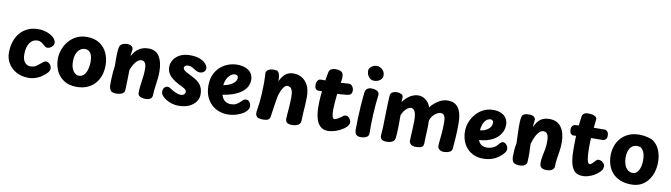

<svg xmlns="http://www.w3.org/2000/svg" viewBox="-38 -1454 7435 2129"><g transform="rotate(10 3679.5 -389.5)"><path d="M440.7 -516.6Q477.8 -497.1 495.6 -473.1Q513.3 -449 513.3 -427.1Q513.3 -409.2 501.4 -394.3Q489.6 -379.3 472.9 -370.7Q456.3 -362 441.3 -362Q427 -362 415.2 -371.1Q403.3 -380.2 390.5 -392Q377.7 -403.8 361.5 -412.9Q345.3 -422 322.3 -422Q295.6 -422 273.9 -410.7Q252.3 -399.3 236.4 -376.8Q220.6 -354.3 211.9 -320.8Q203.3 -287.2 203.3 -242Q203.3 -218.7 208.7 -197.9Q214.1 -177.1 225.4 -160.9Q236.7 -144.8 253.2 -135.4Q269.8 -126 291.3 -126Q316.3 -126 334.1 -132.4Q351.9 -138.8 368.6 -151.7Q385.2 -164.6 407.2 -182.6Q439.2 -210 457.3 -210Q470.9 -210 484.9 -200.9Q499 -191.8 508.7 -175.9Q518.3 -160.1 518.3 -140.1Q518.3 -117 500.1 -95.8Q481.9 -74.6 457.3 -56.1Q420 -27.1 378.2 -12Q336.3 3.1 292.3 3.1Q215.8 3.1 157.1 -28.7Q98.3 -60.4 65.3 -114.7Q32.3 -169 32.3 -235Q32.3 -301.3 50.4 -358.1Q68.4 -414.9 103.8 -457.4Q139.2 -500 191.3 -524Q243.3 -548 311.3 -548Q342.3 -548 377.6 -540.1Q412.8 -532.1 440.7 -516.6Z M578.4 -260Q578.4 -314 597.2 -366.6Q615.9 -419.2 651.7 -462.2Q687.4 -505.2 738.7 -530.8Q789.9 -556.4 855.4 -556.4Q942.2 -556.4 999.1 -518.5Q1056 -480.6 1084.2 -418.3Q1112.4 -356.1 1112.4 -282Q1112.4 -215.2 1092.9 -161.6Q1073.3 -107.9 1037.1 -69.7Q1000.8 -31.6 950.2 -11.3Q899.6 9 836.4 9Q748.8 9 691.5 -28.9Q634.2 -66.9 606.3 -128Q578.4 -189.1 578.4 -260ZM748.4 -263.7Q748.4 -212 762.6 -179.8Q776.7 -147.7 797.5 -132.3Q818.3 -117 839.2 -117Q875.3 -117 898.2 -142.8Q921 -168.7 931.7 -209Q942.4 -249.3 942.4 -290.7Q942.4 -332.9 932.8 -361.8Q923.2 -390.7 904.2 -405.8Q885.1 -420.9 857.1 -420.9Q826.8 -420.9 802.4 -402.8Q778 -384.7 763.2 -349.8Q748.4 -314.9 748.4 -263.7Z M1222.4 -503Q1227 -525.3 1241.8 -537Q1256.6 -548.7 1275.4 -552.8Q1294.2 -557 1307.7 -557Q1338.1 -557 1356.7 -544.3Q1375.2 -531.7 1375.2 -510Q1375.2 -501.1 1373.2 -487.9Q1371.2 -474.8 1369.2 -459.9Q1367.2 -445 1366.2 -429Q1398.4 -491.4 1444.1 -520.2Q1489.8 -549 1551.2 -549Q1634.9 -549 1673.6 -485.5Q1712.3 -422 1712.3 -318Q1712.3 -280 1708.7 -243.9Q1705.1 -207.8 1700.3 -174.2Q1695.4 -140.7 1691.8 -110.4Q1688.2 -80.2 1688.2 -55Q1688.2 -17.4 1665.3 -4.7Q1642.3 8 1615.2 8Q1580.9 8 1553.6 -3.9Q1526.2 -15.9 1526.2 -47Q1526.2 -84 1529.8 -116.6Q1533.4 -149.1 1538.3 -180.9Q1543.1 -212.7 1546.7 -245.8Q1550.3 -279 1550.3 -316Q1550.3 -352.4 1542.8 -372Q1535.2 -391.6 1523.2 -399.3Q1511.1 -407 1496.8 -407Q1471 -407 1449.4 -387.8Q1427.8 -368.7 1410.7 -339.2Q1393.7 -309.8 1381.8 -278Q1381.8 -203 1379 -143.4Q1376.2 -83.9 1375.8 -50Q1375.6 -20.9 1346.8 -7.4Q1318 6 1277.8 6Q1231.7 6 1216.2 -19Q1200.8 -44 1200.8 -77Q1200.8 -107.4 1201.8 -145.8Q1202.8 -184.1 1206.3 -223.8Q1209.8 -263.6 1214.8 -295Q1213.8 -345 1213.8 -377.7Q1213.8 -410.3 1214.8 -431.9Q1215.8 -453.6 1217.5 -469.7Q1219.2 -485.8 1222.4 -503Z M2218.3 -441.1Q2218.3 -418.9 2200.7 -402.6Q2183.1 -386.2 2151.7 -386.2Q2138 -386.2 2125.6 -391.2Q2113.2 -396.2 2103.9 -402Q2083 -415.2 2063.4 -426.7Q2043.9 -438.2 2017.9 -438.2Q1997.7 -438.2 1984.8 -429.8Q1971.9 -421.3 1971.9 -404.7Q1971.9 -394.9 1979.1 -385.5Q1986.3 -376.1 2010.6 -362Q2034.9 -347.9 2086.6 -322.3Q2142.8 -295.3 2174.3 -254.5Q2205.9 -213.7 2205.9 -145Q2205.9 -103 2180.4 -65.8Q2154.9 -28.6 2105.6 -4.8Q2056.2 18.9 1982.3 18.9Q1948.2 18.9 1912.7 8.6Q1877.2 -1.7 1847.5 -19.1Q1817.8 -36.6 1799.3 -58.6Q1780.9 -80.6 1780.9 -104Q1780.9 -133.4 1795.9 -150.5Q1810.9 -167.6 1832.3 -167.6Q1842.7 -167.6 1854.3 -162Q1865.9 -156.4 1878.9 -147Q1889.9 -139.6 1908.7 -129.6Q1927.4 -119.6 1948.7 -112.1Q1970 -104.6 1987.1 -104.6Q2012.1 -104.6 2025.9 -116.8Q2039.8 -129.1 2039.8 -146.4Q2039.8 -157.6 2029.1 -170Q2018.4 -182.4 1990.9 -195Q1895.2 -239.6 1852.6 -283.6Q1809.9 -327.6 1809.9 -388Q1809.9 -431.6 1834.3 -469.7Q1858.8 -507.9 1905.3 -531.7Q1951.8 -555.4 2018.9 -555.4Q2085.4 -555.4 2129.6 -537Q2173.7 -518.6 2196 -491.8Q2218.3 -465.1 2218.3 -441.1Z M2412.7 -181 2407.7 -287.8Q2465.9 -295 2504.1 -312.2Q2542.2 -329.4 2561.1 -352.1Q2580 -374.8 2580 -398.2Q2580 -417.7 2569.3 -425.2Q2558.6 -432.7 2542.2 -432.7Q2524.2 -432.7 2505.1 -420.9Q2485.9 -409.2 2470.3 -388.1Q2454.8 -367 2445.1 -338.6Q2435.4 -310.1 2435.4 -275.7Q2435.4 -209.4 2450.7 -170.8Q2465.9 -132.1 2492.7 -115.6Q2519.4 -99 2554 -99Q2588.3 -99 2612.7 -111Q2637 -123 2661 -148Q2672 -160 2684.4 -169.5Q2696.8 -179 2713.1 -179Q2732.9 -179 2745.3 -167.8Q2757.7 -156.6 2763.3 -140.7Q2769 -124.8 2769 -111.4Q2769 -101.4 2765.7 -90.3Q2762.4 -79.2 2752.3 -66.6Q2730.7 -38.9 2694.9 -19.9Q2659.1 -1 2618.4 9Q2577.7 19 2538 19Q2485.3 19 2437.7 1Q2390.1 -17 2353.1 -52.5Q2316 -88 2295 -140.5Q2274 -193 2274 -261Q2274 -332 2298 -384.5Q2322 -437 2362.1 -472.5Q2402.1 -508 2451.2 -525.5Q2500.3 -543 2550 -543Q2602.9 -543 2643.7 -526.8Q2684.6 -510.7 2707.8 -479.1Q2731 -447.6 2731 -400.2Q2731 -372.3 2718.2 -339.6Q2705.3 -306.9 2671.4 -275.6Q2637.6 -244.3 2574.7 -219.2Q2511.9 -194 2412.7 -181Z M2872.3 -502Q2870.6 -523.7 2893.3 -541.3Q2916 -559 2963.4 -559Q2986.4 -559 3000.8 -550.7Q3015.2 -542.3 3022.7 -517.1Q3030.1 -491.8 3031.1 -441.3Q3055.2 -496 3091.8 -525.8Q3128.4 -555.7 3182.3 -555.7Q3233.2 -555.7 3276.2 -530.6Q3319.2 -505.6 3345.4 -454.2Q3371.6 -402.9 3371.6 -322Q3371.6 -282.9 3368.6 -236.2Q3365.6 -189.4 3362.3 -142.7Q3359 -96 3358.8 -55.1Q3358.8 -23.7 3332.7 -6.7Q3306.7 10.2 3265.4 10.2Q3222.9 10.2 3205.4 -3.2Q3188 -16.7 3188 -48.9Q3188 -63.4 3190.4 -89.7Q3192.8 -116 3195.2 -149.7Q3197.6 -183.4 3199.9 -219.7Q3202.3 -256 3202.3 -290Q3202.3 -339.2 3193.3 -364.6Q3184.3 -389.9 3169.8 -398.9Q3155.2 -408 3137.3 -408Q3122 -408 3107.6 -393.3Q3093.2 -378.6 3080.7 -354.9Q3068.2 -331.3 3059.4 -304.3Q3050.6 -277.2 3046.3 -252Q3036.3 -187 3030.1 -146.9Q3023.9 -106.8 3020.7 -83.4Q3017.4 -60.1 3015.2 -45Q3010.9 -13.7 2991.3 -3.3Q2971.8 7 2935.3 7Q2905.7 7 2884.8 -0.1Q2864 -7.1 2855.2 -26.2Q2846.4 -45.2 2852.3 -80Q2859.2 -119 2864.7 -168.9Q2870.1 -218.9 2873.2 -273.4Q2876.3 -328 2876.3 -379Q2876.3 -410 2875.8 -431.5Q2875.3 -453 2874.8 -470Q2874.3 -487 2872.3 -502Z M3489.2 -415Q3463.8 -415 3453 -430.9Q3442.2 -446.8 3442.2 -477Q3442.2 -489.6 3447.1 -504.6Q3452 -519.7 3464.1 -530.8Q3476.2 -542 3497.2 -541Q3544.8 -540.2 3598 -540.4Q3651.2 -540.7 3702.8 -543.3Q3754.3 -545.9 3796.2 -549.9Q3820.3 -552.4 3834.5 -540.5Q3848.7 -528.6 3854.8 -511.7Q3861 -494.9 3861 -482.3Q3861 -459.2 3850.1 -444.1Q3839.1 -429 3804.2 -424.7Q3734.6 -416.9 3650.7 -415.4Q3566.9 -414 3489.2 -415ZM3556.9 -630Q3563 -661 3582.9 -672Q3602.8 -683 3630.2 -683Q3682.9 -683 3703.4 -664.6Q3723.9 -646.1 3721.1 -597.1Q3720.1 -579.9 3717.9 -566.3Q3715.7 -552.8 3712.4 -535.8Q3709.2 -518.9 3705.2 -490Q3700.2 -449 3694.7 -399Q3689.2 -349 3686.2 -305.5Q3683.2 -262 3683.2 -238Q3683.2 -188.2 3690.4 -162.1Q3697.7 -136 3713.7 -136Q3727.7 -136 3749.7 -148.1Q3771.7 -160.1 3785.1 -170.4Q3795.2 -178 3805.8 -187.1Q3816.4 -196.1 3833 -196.1Q3852 -196.1 3865.4 -184.3Q3878.8 -172.4 3886.2 -156.2Q3893.7 -140 3892.9 -127.4Q3892.1 -114.2 3885.6 -101.6Q3879.1 -88.9 3868 -77.2Q3842.7 -52.4 3806.3 -33.4Q3770 -14.4 3732.8 -4.2Q3695.6 6 3666.2 6Q3608 6 3574.8 -28.5Q3541.7 -63 3528.4 -119.5Q3515.2 -176 3515.2 -243Q3515.2 -305 3520.2 -365Q3525.2 -425 3532.2 -476.9Q3539.2 -528.9 3545.9 -568.7Q3552.7 -608.4 3556.9 -630Z M3991.2 -486Q3995.6 -515.1 4014.8 -528.6Q4034 -542 4058.6 -542Q4101.8 -542 4127.3 -525.9Q4152.9 -509.9 4148.1 -476Q4142.1 -434.9 4137.4 -378.9Q4132.7 -323 4129.3 -262.3Q4125.9 -201.6 4125.3 -146.7Q4124.7 -91.8 4125.9 -53Q4127.7 -18.4 4100.4 -3.7Q4073.2 11 4034.6 11Q4000.7 11 3984.1 -6.7Q3967.6 -24.3 3967.6 -63Q3967.6 -129.2 3970.1 -196.5Q3972.6 -263.8 3976.7 -322.8Q3980.8 -381.8 3984.9 -424.7Q3989 -467.7 3991.2 -486ZM3989.6 -730Q3989.6 -747.9 4002.1 -763.1Q4014.7 -778.3 4034.1 -788.2Q4053.4 -798 4074.2 -798Q4114.2 -798 4140.9 -770.9Q4167.6 -743.8 4167.6 -707Q4167.6 -674.8 4140.9 -652.7Q4114.2 -630.7 4072.3 -630.7Q4036.2 -630.7 4012.9 -659.6Q3989.6 -688.4 3989.6 -730Z M4272.2 -494Q4274.2 -526.1 4296.7 -538.1Q4319.1 -550 4346 -550Q4373.1 -550 4396.1 -539.2Q4419 -528.4 4417.2 -502L4415 -451Q4452.7 -503.1 4497.7 -529.6Q4542.8 -556 4589 -556Q4618.4 -556 4645.9 -542.7Q4673.3 -529.3 4694.6 -504.5Q4715.8 -479.7 4726 -446Q4761 -491.9 4812.5 -524.4Q4864 -557 4919 -557Q4972 -557 5003.5 -535.2Q5035 -513.4 5051.5 -478.8Q5068 -444.1 5073.5 -403.8Q5079 -363.6 5079 -326Q5079 -234 5074 -166.1Q5069 -98.1 5064.8 -45Q5063 -15.9 5037.9 -2.8Q5012.9 10.2 4975 12Q4941.8 13 4921.9 -3.3Q4902 -19.6 4902 -43Q4902 -70 4906.5 -107.9Q4911 -145.8 4915 -196.9Q4919 -248 4919 -315Q4919 -343.9 4913.8 -364.4Q4908.7 -385 4896.8 -396Q4884.9 -407 4863 -407Q4850.4 -407 4832.8 -398.9Q4815.2 -390.8 4798 -376.6Q4780.8 -362.3 4767.2 -341.9Q4753.7 -321.6 4749 -297Q4751 -251 4749 -203.9Q4747 -156.8 4745 -115.4Q4743 -74 4743 -45Q4743 -15.9 4724.9 -3.2Q4706.9 9.4 4661 11.2Q4621.6 12.2 4601.3 -3.8Q4581 -19.9 4581 -48Q4581 -63 4583 -96.8Q4585 -130.6 4587.5 -177.3Q4590 -224 4590 -276Q4590 -322.8 4582.7 -351.2Q4575.4 -379.7 4561.7 -392.8Q4548 -406 4529 -406Q4512.8 -406 4492.7 -391.8Q4472.7 -377.6 4455.6 -354.4Q4438.4 -331.2 4429.1 -303Q4429.1 -279 4429.1 -245Q4429.1 -211 4428.6 -174Q4428.1 -137 4426.1 -103.5Q4424.1 -70 4421.1 -46Q4417.1 -17.2 4391.9 -3.1Q4366.7 11 4326 11Q4283.9 11 4269.4 -5.5Q4255 -22 4255 -42Q4255 -65 4257.5 -88.5Q4260 -112 4261 -133Q4264 -226 4265.5 -319.9Q4267 -413.9 4272.2 -494Z M5413.7 9.9Q5355 9.9 5308.6 -10.4Q5262.2 -30.7 5229.9 -66.6Q5197.6 -102.4 5180.8 -150.7Q5164 -199 5164 -255Q5164 -309 5184 -360.5Q5204 -412 5240.3 -453Q5276.6 -494 5325.6 -518Q5374.7 -542 5433.8 -542Q5484.4 -542 5522.2 -525Q5559.9 -508 5580.4 -476.3Q5601 -444.7 5601 -400.6Q5601 -364.1 5585.1 -327.2Q5569.2 -290.2 5534.7 -258.6Q5500.2 -227 5443.6 -206.7Q5386.9 -186.4 5305.1 -184.9L5304.3 -294.1Q5344 -291.9 5377.6 -305.4Q5411.2 -318.9 5432.4 -343.2Q5453.7 -367.6 5453.7 -398.4Q5453.7 -414.4 5445.4 -424Q5437.1 -433.6 5421.3 -433.6Q5403 -433.6 5385.7 -423.5Q5368.3 -413.4 5354.6 -392.6Q5340.8 -371.7 5332.6 -339.3Q5324.4 -307 5324.4 -262.7Q5324.4 -205.3 5339.2 -174.1Q5353.9 -142.8 5378.1 -130.6Q5402.2 -118.4 5431 -118.4Q5470 -118.4 5501.6 -132.8Q5533.1 -147.1 5555.7 -176.1Q5567.1 -190.6 5578 -199.3Q5588.9 -208 5602 -208Q5625 -208 5642 -186.4Q5659 -164.8 5659 -138Q5659 -125 5650.9 -109.9Q5642.8 -94.8 5622 -74Q5581.9 -33.4 5529.1 -11.8Q5476.3 9.9 5413.7 9.9Z M5750.4 -512.9Q5755 -540 5775 -550.6Q5795 -561.2 5834.1 -561.2Q5871.6 -561.2 5888.2 -546.1Q5904.8 -531 5904.8 -515Q5904.8 -506.9 5902.8 -494Q5900.8 -481.1 5899.2 -465.2Q5897.6 -449.3 5897.3 -431Q5909.6 -457.7 5928.4 -485.7Q5947.3 -513.7 5980.1 -532.4Q6012.9 -551.1 6065.7 -551.1Q6153.9 -551.1 6198.2 -487.6Q6242.4 -424.1 6242.4 -320.9Q6242.4 -268.3 6235.4 -221.8Q6228.4 -175.2 6221.4 -131.4Q6214.4 -87.7 6214.4 -43.2Q6214.4 -21.9 6193.2 -4.7Q6171.9 12.6 6128 12.6Q6084.9 12.6 6067.5 -5.1Q6050.1 -22.7 6050.1 -48.1Q6050.1 -93.2 6058 -131.6Q6065.9 -170 6073.7 -210.2Q6081.4 -250.3 6081.4 -300.3Q6081.4 -340.1 6074.8 -362.8Q6068.1 -385.4 6054.8 -395.6Q6041.4 -405.8 6022.2 -405.8Q6000.7 -405.8 5982.6 -390.8Q5964.6 -375.9 5949.9 -352.1Q5935.2 -328.2 5924.1 -299.7Q5912.9 -271.2 5904.9 -244.3Q5908 -189.3 5908.6 -135.3Q5909.1 -81.2 5906.1 -39.1Q5905.1 -18.2 5885.5 -2.3Q5865.9 13.6 5823.1 13.6Q5784.4 13.6 5765.7 1.7Q5746.9 -10.2 5741.3 -29.6Q5735.8 -49 5735.8 -71Q5735.8 -106 5738.8 -145Q5741.8 -184 5749.8 -221Q5748 -275.7 5746.4 -319.9Q5744.9 -364.1 5744.2 -400Q5743.6 -435.9 5744.9 -463.7Q5746.2 -491.6 5750.4 -512.9Z M6407.6 -635.9Q6411.1 -659 6426.7 -672.5Q6442.3 -686 6479.8 -686Q6505 -686 6527.8 -680.7Q6550.6 -675.4 6563.8 -662.9Q6577 -650.4 6573.4 -627.1Q6567 -574.8 6561.1 -519.3Q6555.2 -463.8 6552.2 -405.4Q6549.2 -347 6550.8 -285Q6552.6 -220.7 6558.1 -188.4Q6563.6 -156.1 6571.6 -145.4Q6579.6 -134.8 6587.9 -134.8Q6596.9 -134.8 6608.2 -143.6Q6619.4 -152.3 6629.8 -163.7Q6640.2 -175.1 6646.2 -182.1Q6652.2 -189.1 6660.5 -194.7Q6668.8 -200.3 6680.4 -200.3Q6694.8 -200.3 6711 -192Q6727.2 -183.7 6738.7 -169.4Q6750.1 -155.1 6750.1 -136.1Q6750.1 -129.1 6746.2 -112.6Q6742.3 -96 6718 -72Q6691 -45.2 6658.2 -27.2Q6625.3 -9.2 6593.4 -0.6Q6561.4 8 6535.6 8Q6471.7 8 6441.1 -25.2Q6410.4 -58.3 6397.1 -115.4Q6387.8 -159.4 6385.4 -201.2Q6383.1 -243 6383.1 -288Q6383.1 -349 6385.3 -405.8Q6387.6 -462.6 6393.2 -519.5Q6398.8 -576.4 6407.6 -635.9ZM6359.4 -417Q6340.4 -416 6326.8 -430.8Q6313.2 -445.7 6313.2 -476.1Q6313.2 -504.8 6326.8 -519.1Q6340.4 -533.4 6359.4 -534.4Q6385.4 -536.4 6424.1 -537.9Q6462.7 -539.4 6507.3 -539.9Q6551.9 -540.4 6598 -540.9Q6644.1 -541.4 6685.1 -541.4Q6702.1 -541.4 6716.8 -527.1Q6731.6 -512.8 6731.8 -479Q6731.8 -450.9 6716.4 -437.4Q6701.1 -424 6685.1 -424Q6643.1 -424 6602.6 -423.5Q6562.1 -423 6522.3 -422.5Q6482.4 -422 6441.9 -420.5Q6401.4 -419 6359.4 -417Z M7079.9 -553Q7103.7 -553 7135.6 -548.1Q7167.6 -543.2 7196.5 -533.9Q7225.4 -524.7 7240.2 -511.7Q7287.8 -474.7 7310.1 -414.9Q7332.3 -355.1 7332.3 -287Q7332.3 -232 7317.2 -179.7Q7302 -127.4 7271.1 -85.2Q7240.2 -42.9 7193.1 -18Q7145.9 6.9 7081.9 6.9Q7009.1 6.9 6955.9 -15.1Q6902.7 -37.1 6868.1 -75.9Q6833.6 -114.7 6817.1 -164.9Q6800.7 -215.2 6800.7 -271Q6800.7 -324.6 6817.3 -375.1Q6834 -425.7 6868.4 -465.6Q6902.8 -505.4 6955.4 -529.2Q7008.1 -553 7079.9 -553ZM6968.1 -276.4Q6968.1 -238.9 6979.3 -203.3Q6990.4 -167.8 7014.4 -144.9Q7038.3 -122.1 7075 -122.1Q7100 -122.1 7117.6 -136.5Q7135.1 -150.9 7145.4 -174.6Q7155.8 -198.2 7160.4 -225.8Q7165.1 -253.4 7165.1 -278.9Q7165.1 -336 7150.7 -369.2Q7136.2 -402.3 7111.8 -419.1Q7101.1 -422.3 7092.5 -423.4Q7083.9 -424.6 7074 -424.6Q7044.7 -424.6 7023.9 -412Q7003.1 -399.4 6991.2 -378.2Q6979.3 -357 6973.7 -330.8Q6968.1 -304.7 6968.1 -276.4Z"/></g></svg>

Font: Playpen Sans Arabic
Style: Regular
Weight: 400
Designer: Azza Alameddine, Laura Meseguer, Veronika Burian, José Scaglione
Foundry: TypeTogether
Version: Version 2.000